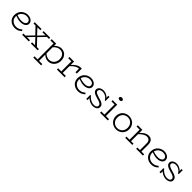

<svg xmlns="http://www.w3.org/2000/svg" viewBox="557 -2777 5081 5081"><g transform="rotate(45 3097.5 -237.0)"><path d="M301 14Q255 14 210.5 -1Q166 -16 130.5 -46Q95 -76 74 -120Q53 -164 53 -221Q53 -286 75 -334.5Q97 -383 134 -416Q171 -449 216 -466Q261 -483 306 -483Q361 -483 404 -464.5Q447 -446 472 -413Q497 -380 497 -337Q497 -293 469.5 -263Q442 -233 399 -218Q356 -203 308 -203Q248 -203 196 -217.5Q144 -232 96 -250L95 -290Q146 -269 196.5 -258Q247 -247 301 -247Q337 -247 368.5 -257Q400 -267 421 -287Q442 -307 442 -337Q442 -383 404.5 -409.5Q367 -436 308 -436Q272 -436 236 -422Q200 -408 171 -381Q142 -354 124 -314Q106 -274 106 -222Q106 -165 134 -122.5Q162 -80 206.5 -57.5Q251 -35 302 -35Q360 -35 400.5 -54.5Q441 -74 475 -104L501 -67Q475 -44 445.5 -25.5Q416 -7 380.5 3.5Q345 14 301 14Z M624 -26 851 -255H856L1037 -446H1097L875 -217H868L686 -26ZM571 0V-47H667L680 -45H819V0ZM897 0V-45H1046L1055 -47H1151V0ZM571 -424V-471H826V-426H678L666 -424ZM1025 -26 849 -218H844L625 -446H697L875 -254H880L1097 -26ZM904 -426V-471H1151V-424H1056L1043 -426Z M1549 14Q1502 14 1464.5 -2Q1427 -18 1396 -43Q1365 -68 1340 -95V-141Q1365 -113 1396 -88.5Q1427 -64 1463 -49.5Q1499 -35 1542 -35Q1581 -35 1615.5 -50.5Q1650 -66 1676 -94Q1702 -122 1716.5 -160Q1731 -198 1731 -244Q1731 -304 1708 -347Q1685 -390 1646 -412.5Q1607 -435 1558 -434Q1515 -434 1477 -416.5Q1439 -399 1406.5 -370Q1374 -341 1347 -305V-355Q1371 -389 1405 -418Q1439 -447 1480.5 -465Q1522 -483 1568 -483Q1628 -483 1678 -454Q1728 -425 1757.5 -371.5Q1787 -318 1787 -244Q1787 -186 1768 -138.5Q1749 -91 1716 -57Q1683 -23 1640.5 -4.5Q1598 14 1549 14ZM1205 218V171H1497V218ZM1320 210V-471H1375V210ZM1205 -424V-471H1373V-424Z M2030 -282V-329Q2069 -375 2109.5 -410Q2150 -445 2195 -464.5Q2240 -484 2289 -484H2319V-298H2268V-431Q2226 -430 2186.5 -411.5Q2147 -393 2108.5 -360.5Q2070 -328 2030 -282ZM1872 0V-47H2160V0ZM1988 -7V-471H2043V-7ZM1872 -424V-471H2041V-424Z M2666 14Q2620 14 2575.5 -1Q2531 -16 2495.5 -46Q2460 -76 2439 -120Q2418 -164 2418 -221Q2418 -286 2440 -334.5Q2462 -383 2499 -416Q2536 -449 2581 -466Q2626 -483 2671 -483Q2726 -483 2769 -464.5Q2812 -446 2837 -413Q2862 -380 2862 -337Q2862 -293 2834.5 -263Q2807 -233 2764 -218Q2721 -203 2673 -203Q2613 -203 2561 -217.5Q2509 -232 2461 -250L2460 -290Q2511 -269 2561.5 -258Q2612 -247 2666 -247Q2702 -247 2733.5 -257Q2765 -267 2786 -287Q2807 -307 2807 -337Q2807 -383 2769.5 -409.5Q2732 -436 2673 -436Q2637 -436 2601 -422Q2565 -408 2536 -381Q2507 -354 2489 -314Q2471 -274 2471 -222Q2471 -165 2499 -122.5Q2527 -80 2571.5 -57.5Q2616 -35 2667 -35Q2725 -35 2765.5 -54.5Q2806 -74 2840 -104L2866 -67Q2840 -44 2810.5 -25.5Q2781 -7 2745.5 3.5Q2710 14 2666 14Z M3223 13Q3187 13 3150 2.5Q3113 -8 3080 -26.5Q3047 -45 3022.5 -68Q2998 -91 2986 -116L3015 -101V0H2970V-149L2993 -153Q3019 -118 3055 -90Q3091 -62 3133.5 -45.5Q3176 -29 3220 -29Q3249 -29 3274 -37Q3299 -45 3315 -61.5Q3331 -78 3331 -102Q3331 -125 3318.5 -142.5Q3306 -160 3284 -172.5Q3262 -185 3233 -194.5Q3204 -204 3170 -212Q3119 -225 3075 -243.5Q3031 -262 3003 -290Q2975 -318 2975 -360Q2975 -396 2995 -423.5Q3015 -451 3052 -467.5Q3089 -484 3137 -484Q3184 -484 3227.5 -467Q3271 -450 3303 -421Q3335 -392 3351 -357L3324 -373V-471H3369V-322L3344 -319Q3324 -359 3292 -386.5Q3260 -414 3222 -428.5Q3184 -443 3145 -443Q3113 -443 3086.5 -433.5Q3060 -424 3044.5 -406.5Q3029 -389 3029 -365Q3029 -344 3041.5 -328.5Q3054 -313 3076 -301Q3098 -289 3126.5 -279Q3155 -269 3187 -261Q3238 -248 3283.5 -230Q3329 -212 3357 -182.5Q3385 -153 3385 -105Q3385 -66 3361.5 -39.5Q3338 -13 3301.5 0Q3265 13 3223 13Z M3603 -7V-471H3658V-7ZM3487 0V-47H3775V0ZM3487 -425V-471H3650V-425ZM3618 -598Q3592 -598 3574.5 -611Q3557 -624 3557 -643Q3557 -664 3574.5 -678Q3592 -692 3617 -692Q3645 -692 3662 -678Q3679 -664 3679 -643Q3679 -624 3662 -611Q3645 -598 3618 -598Z M4094 15Q4043 15 3998 -3Q3953 -21 3918 -53.5Q3883 -86 3863.5 -131.5Q3844 -177 3844 -234Q3844 -291 3863.5 -337Q3883 -383 3918 -415.5Q3953 -448 3998 -465.5Q4043 -483 4094 -483Q4144 -483 4189.5 -465.5Q4235 -448 4269.5 -415.5Q4304 -383 4323.5 -337Q4343 -291 4343 -234Q4343 -177 4323.5 -131.5Q4304 -86 4269.5 -53.5Q4235 -21 4190 -3Q4145 15 4094 15ZM4094 -32Q4150 -32 4193.5 -57.5Q4237 -83 4262 -128Q4287 -173 4287 -234Q4287 -295 4262 -340Q4237 -385 4193.5 -410.5Q4150 -436 4094 -436Q4038 -436 3994 -410.5Q3950 -385 3925 -340Q3900 -295 3900 -234Q3900 -173 3925 -128Q3950 -83 3994 -57.5Q4038 -32 4094 -32Z M4932 0V-293Q4932 -327 4925 -353Q4918 -379 4902.5 -396.5Q4887 -414 4865 -423Q4843 -432 4813 -432Q4783 -432 4752.5 -420.5Q4722 -409 4691.5 -389Q4661 -369 4631.5 -341.5Q4602 -314 4574 -281V-329Q4603 -362 4632.5 -390Q4662 -418 4693.5 -439Q4725 -460 4758.5 -471.5Q4792 -483 4829 -483Q4865 -483 4894.5 -472Q4924 -461 4944.5 -438Q4965 -415 4976 -380.5Q4987 -346 4987 -298V0ZM4428 0V-47H4693V0ZM4544 0V-471H4599V0ZM4428 -424V-471H4592V-424ZM4837 0V-47H5091V0Z M5406 14Q5360 14 5315.5 -1Q5271 -16 5235.5 -46Q5200 -76 5179 -120Q5158 -164 5158 -221Q5158 -286 5180 -334.5Q5202 -383 5239 -416Q5276 -449 5321 -466Q5366 -483 5411 -483Q5466 -483 5509 -464.5Q5552 -446 5577 -413Q5602 -380 5602 -337Q5602 -293 5574.5 -263Q5547 -233 5504 -218Q5461 -203 5413 -203Q5353 -203 5301 -217.5Q5249 -232 5201 -250L5200 -290Q5251 -269 5301.5 -258Q5352 -247 5406 -247Q5442 -247 5473.5 -257Q5505 -267 5526 -287Q5547 -307 5547 -337Q5547 -383 5509.5 -409.5Q5472 -436 5413 -436Q5377 -436 5341 -422Q5305 -408 5276 -381Q5247 -354 5229 -314Q5211 -274 5211 -222Q5211 -165 5239 -122.5Q5267 -80 5311.5 -57.5Q5356 -35 5407 -35Q5465 -35 5505.5 -54.5Q5546 -74 5580 -104L5606 -67Q5580 -44 5550.5 -25.5Q5521 -7 5485.5 3.5Q5450 14 5406 14Z M5963 13Q5927 13 5890 2.5Q5853 -8 5820 -26.5Q5787 -45 5762.5 -68Q5738 -91 5726 -116L5755 -101V0H5710V-149L5733 -153Q5759 -118 5795 -90Q5831 -62 5873.5 -45.5Q5916 -29 5960 -29Q5989 -29 6014 -37Q6039 -45 6055 -61.5Q6071 -78 6071 -102Q6071 -125 6058.5 -142.5Q6046 -160 6024 -172.5Q6002 -185 5973 -194.5Q5944 -204 5910 -212Q5859 -225 5815 -243.5Q5771 -262 5743 -290Q5715 -318 5715 -360Q5715 -396 5735 -423.5Q5755 -451 5792 -467.5Q5829 -484 5877 -484Q5924 -484 5967.5 -467Q6011 -450 6043 -421Q6075 -392 6091 -357L6064 -373V-471H6109V-322L6084 -319Q6064 -359 6032 -386.5Q6000 -414 5962 -428.5Q5924 -443 5885 -443Q5853 -443 5826.5 -433.5Q5800 -424 5784.5 -406.5Q5769 -389 5769 -365Q5769 -344 5781.5 -328.5Q5794 -313 5816 -301Q5838 -289 5866.5 -279Q5895 -269 5927 -261Q5978 -248 6023.5 -230Q6069 -212 6097 -182.5Q6125 -153 6125 -105Q6125 -66 6101.5 -39.5Q6078 -13 6041.5 0Q6005 13 5963 13Z"/></g></svg>

Font: BioRhyme Light
Style: Regular
Weight: 300
Designer: Aoife Mooney
Foundry: Aoife Mooney Type
Version: Version 1.600;gftools[0.9.33]